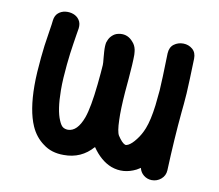

<svg xmlns="http://www.w3.org/2000/svg" viewBox="-103 -854 1136 996"><g transform="rotate(15 465.0 -356.5)"><path d="M788 9Q817 7 836.5 -13Q856 -33 855 -61Q847 -230 848 -372Q849 -409 848 -473Q846 -536 839 -656Q837 -689 815 -704.5Q793 -720 765.5 -718Q738 -716 718 -698.5Q698 -681 699 -648Q708 -505 709 -452Q708 -411 708 -371Q705 -291 691 -244Q680 -207 661 -178Q642 -148 624 -137Q614 -131 608 -133Q591 -138 566 -170Q553 -188 546 -249Q539 -304 538 -397V-468Q538 -518 537 -540Q536 -575 534 -596Q532 -611 529 -622Q522 -645 506 -659Q476 -689 437 -682Q415 -678 402 -666Q389 -654 383 -640Q379 -630 379 -627Q378 -624 377 -622Q374 -603 379 -571Q381 -556 384 -541Q390 -511 390 -502Q391 -467 390 -399Q388 -274 373 -217Q351 -136 302 -131Q286 -130 274.5 -136.5Q263 -143 251 -166Q224 -215 214 -319Q211 -350 210 -385.5Q209 -421 209.5 -455.5Q210 -490 211 -516Q212 -541 214 -569.5Q216 -598 217.5 -621Q219 -644 220 -653Q221 -680 207.5 -696.5Q194 -713 173.5 -718.5Q153 -724 131.5 -719.5Q110 -715 95.5 -700Q81 -685 80 -659Q80 -641 77 -601.5Q74 -562 72 -521Q71 -493 70.5 -456Q70 -419 71 -380Q72 -341 75 -308Q87 -177 128 -102Q156 -51 203 -23Q250 7 314 1Q407 -6 461 -81Q511 -20 570 -3Q637 15 700 -24Q709 -30 719 -38Q726 -16 745 -3Q764 10 788 9Z"/></g></svg>

Font: Balsamiq Sans
Style: Bold
Weight: 700
Designer: Michael Angeles
Foundry: Balsamiq SRL
Version: Version 1.020; ttfautohint (v1.8.4.7-5d5b);gftools[0.9.26]